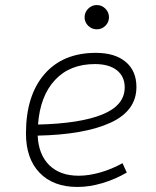

<svg xmlns="http://www.w3.org/2000/svg" viewBox="-20 -739 626 769"><path d="M294.9 -35.2Q335.4 -35.2 381.6 -48.3Q427.7 -61.5 470.7 -85.4L487.8 -47.9Q441.9 -21 390.1 -5.6Q338.4 9.8 290.5 9.8Q193.4 9.8 138.7 -46.9Q84 -103.5 84 -204.6Q84 -356.4 158 -441.9Q231.9 -527.3 363.8 -527.3Q440.4 -527.3 483.4 -491.2Q526.4 -455.1 526.4 -390.6Q526.4 -294.9 422.1 -247.3Q317.9 -199.7 130.9 -195.8Q134.3 -120.1 177.2 -77.6Q220.2 -35.2 294.9 -35.2ZM132.3 -240.2Q300.3 -244.1 389.9 -280.5Q479.5 -316.9 479.5 -389.2Q479.5 -432.6 448.2 -457.5Q417 -482.4 359.9 -482.4Q259.8 -482.4 200.2 -418.5Q140.6 -354.5 132.3 -240.2ZM367.7 -621.6Q347.7 -621.6 333.3 -635.7Q318.8 -649.9 318.8 -669.9Q318.8 -689.9 333.3 -704.3Q347.7 -718.8 367.7 -718.8Q387.7 -718.8 402.1 -704.3Q416.5 -689.9 416.5 -669.9Q416.5 -649.9 402.1 -635.7Q387.7 -621.6 367.7 -621.6Z"/></svg>

Font: Cascadia Mono NF ExtraLight
Style: Italic
Weight: 200
Italic angle: -10°
Monospace: yes
Designer: Aaron Bell
Foundry: Saja Typeworks
Version: Version 2404.023; ttfautohint (v1.8.4)